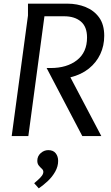

<svg xmlns="http://www.w3.org/2000/svg" viewBox="-20 -744 608 1050"><path d="M135 0H44L133 -659V-724H349Q402 -724 448 -705.5Q494 -687 522 -648.5Q550 -610 550 -548Q550 -494 528.5 -448Q507 -402 466 -369Q425 -336 365 -321L534 0H430L235 -372H257Q346 -372 401 -415Q456 -458 456 -539Q456 -598 422 -626.5Q388 -655 331 -655H223ZM244 77Q271 77 284.5 94Q298 111 298 136Q298 166 282 194.5Q266 223 241.5 246Q217 269 192 286L167 258Q176 250 187.5 240Q199 230 208 218.5Q217 207 217 196Q217 186 208.5 178.5Q200 171 192 161Q184 151 184 135Q184 110 202.5 93.5Q221 77 244 77Z"/></svg>

Font: Rosario
Style: Italic
Weight: 400
Italic angle: -8.05°
Designer: Hector Gatti
Foundry: Omnibus Type
Version: Version 1.201